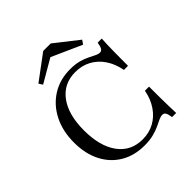

<svg xmlns="http://www.w3.org/2000/svg" viewBox="-204 -909 1068 1068"><g transform="rotate(-45 330.0 -374.5)"><path d="M327.4 11.3Q246.8 11.3 186.7 -24.6Q126.6 -60.5 93.5 -125.8Q60.5 -191.1 60.5 -278.2Q60.5 -367.7 95.2 -436.3Q129.8 -504.8 191.5 -543.5Q253.2 -582.3 333.9 -582.3Q372.6 -582.3 401.6 -574.6Q430.6 -566.9 452 -556Q473.4 -545.2 489.1 -537.5Q504.8 -529.8 516.9 -529.8Q529 -529.8 535.9 -541.1Q542.7 -552.4 546.8 -578.2H579Q577.4 -556.5 576.6 -530.2Q575.8 -504 575.4 -465.3Q575 -426.6 575 -367.7H542.7Q532.3 -424.2 504.4 -465.3Q476.6 -506.5 435.5 -528.6Q394.4 -550.8 342.7 -550.8Q251.6 -550.8 199.6 -480.6Q147.6 -410.5 147.6 -287.1Q147.6 -162.1 199.6 -91.1Q251.6 -20.2 343.5 -20.2Q395.2 -20.2 436.3 -42.7Q477.4 -65.3 505.2 -106.5Q533.1 -147.6 543.5 -203.2H575.8Q575.8 -147.6 576.2 -108.9Q576.6 -70.2 577.4 -42.7Q578.2 -15.3 579 7.3H546.8Q542.7 -19.4 536.3 -29.8Q529.8 -40.3 516.9 -40.3Q504 -40.3 487.9 -32.7Q471.8 -25 449.6 -14.5Q427.4 -4 397.6 3.6Q367.7 11.3 327.4 11.3ZM166.9 -627.4 152.4 -650 300 -759.7H358.9L497.6 -650.8L481.5 -627.4L279.8 -717.7L319.4 -716.1Z"/></g></svg>

Font: Playfair 12pt
Style: Regular
Weight: 400
Designer: Claus Eggers Sørensen
Foundry: Claus Eggers Sørensen
Version: Version 2.000;gftools[0.9.28]